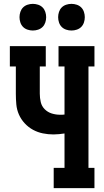

<svg xmlns="http://www.w3.org/2000/svg" viewBox="-20 -974 540 994"><path d="M258 0V-105H314V-283Q300 -281 285.5 -279.5Q271 -278 257 -278Q229 -278 202 -283.5Q175 -289 151 -302Q127 -315 108 -335.5Q89 -356 78 -381Q67 -406 64.5 -433.5Q62 -461 62 -489V-630H31V-735H217V-630H186V-489Q186 -467 191 -445.5Q196 -424 211.5 -408.5Q227 -393 248 -386.5Q269 -380 291 -380Q297 -380 302.5 -380Q308 -380 314 -381V-630H283V-735H469V-630H438V-105H469V0ZM350 -816Q336 -816 322.5 -820.5Q309 -825 299.5 -834.5Q290 -844 285.5 -857.5Q281 -871 281 -885Q281 -899 285.5 -912.5Q290 -926 299.5 -935.5Q309 -945 322.5 -949.5Q336 -954 350 -954Q364 -954 377.5 -949.5Q391 -945 400.5 -935.5Q410 -926 414.5 -912.5Q419 -899 419 -885Q419 -871 414.5 -857.5Q410 -844 400.5 -834.5Q391 -825 377.5 -820.5Q364 -816 350 -816ZM150 -816Q136 -816 122.5 -820.5Q109 -825 99.5 -834.5Q90 -844 85.5 -857.5Q81 -871 81 -885Q81 -899 85.5 -912.5Q90 -926 99.5 -935.5Q109 -945 122.5 -949.5Q136 -954 150 -954Q164 -954 177.5 -949.5Q191 -945 200.5 -935.5Q210 -926 214.5 -912.5Q219 -899 219 -885Q219 -871 214.5 -857.5Q210 -844 200.5 -834.5Q191 -825 177.5 -820.5Q164 -816 150 -816Z"/></svg>

Font: Iosevka Curly Slab Extrabold
Style: Regular
Weight: 800
Monospace: yes
Designer: Belleve Invis
Foundry: Belleve Invis
Version: Version 22.1.2; ttfautohint (v1.8.4)